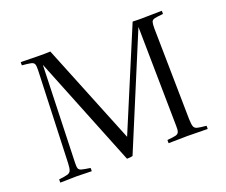

<svg xmlns="http://www.w3.org/2000/svg" viewBox="-115 -881 1254 1063"><g transform="rotate(-20 512.0 -349.0)"><path d="M507 -111 754 -700Q769 -699 786 -699Q803 -699 814 -699Q820 -699 835.5 -699.5Q851 -700 870 -700Q889 -700 904.5 -700.5Q920 -701 926 -701Q927 -692 926 -682H925Q891 -679 876 -675.5Q861 -672 857.5 -661Q854 -650 854 -624L863 -85Q864 -55 868.5 -42Q873 -29 889.5 -25Q906 -21 941 -18Q942 -9 941 1Q935 1 918.5 0.5Q902 0 882 0Q862 0 845.5 -0.5Q829 -1 823 -1Q817 -1 801.5 -0.5Q786 0 767.5 0Q749 0 733 0.5Q717 1 711 1Q710 -9 711 -18Q744 -21 759.5 -24.5Q775 -28 779.5 -39.5Q784 -51 783 -76L774 -661L499 -1Q494 1 483.5 2Q473 3 465 3L205 -645L187 -76Q186 -52 189.5 -41.5Q193 -31 208.5 -27Q224 -23 258 -18Q259 -9 258 1Q251 1 232 0.5Q213 0 194.5 -0.5Q176 -1 168 -1Q163 -1 142 -0.5Q121 0 100 0.5Q79 1 73 1Q72 -9 73 -18Q108 -22 123.5 -26.5Q139 -31 144 -44Q149 -57 150 -85L170 -624Q171 -650 167 -661Q163 -672 147 -675.5Q131 -679 95 -682Q94 -692 95 -701Q120 -701 148 -700Q176 -699 207 -699Q218 -699 236 -699Q254 -699 269 -700Z"/></g></svg>

Font: Castoro Titling
Style: Regular
Weight: 400
Version: Version 2.04